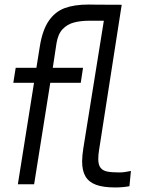

<svg xmlns="http://www.w3.org/2000/svg" viewBox="-20 -810 640 844"><path d="M341 -100.5Q341 -125 346.5 -159.5L436.5 -719H376.5Q335 -719 305.5 -711.2Q276 -703.5 255.5 -682Q235 -660.5 228.5 -620.5L212 -512H345L335 -446H201L130 0H58.5L129.5 -446H38.5L49 -512H140L155 -605.5Q166.5 -678 194.5 -718.5Q222.5 -759 264.8 -774.5Q307 -790 369.5 -790Q396.5 -790 407.5 -789.5L515 -789L415.5 -150.5Q412 -129.5 412 -111.5Q412 -85.5 421.8 -72.8Q431.5 -60 450.8 -56Q470 -52 505.5 -52Q525.5 -52 555.5 -58.5L549 8.5Q521 14 486 14Q433.5 14 402 2.2Q370.5 -9.5 355.8 -34.5Q341 -59.5 341 -100.5Z"/></svg>

Font: JuliaMono Light
Style: Italic
Weight: 300
Italic angle: -9°
Monospace: yes
Designer: cormullion
Foundry: corm
Version: Version 0.054; ttfautohint (v1.8.4)